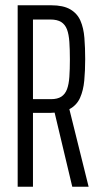

<svg xmlns="http://www.w3.org/2000/svg" viewBox="-20 -708 380 728"><path d="M47 0V-688H174Q220 -688 246.5 -672.5Q273 -657 285 -629.5Q297 -602 300 -564.5Q303 -527 303 -484Q303 -440 299.5 -402.5Q296 -365 283.5 -337Q271 -309 243 -294L316 0H254L184 -294L202 -283Q196 -282 187.5 -281Q179 -280 170 -280H105V0ZM105 -332H173Q198 -332 212.5 -341.5Q227 -351 234 -369.5Q241 -388 243 -416.5Q245 -445 245 -483Q245 -520 243 -549Q241 -578 234 -596.5Q227 -615 212 -624.5Q197 -634 171 -634H105Z"/></svg>

Font: Saira UltraCondensed
Style: Regular
Weight: 400
Width: 1
Designer: Hector Gatti with collaboration of the Omnibus-Type team
Foundry: Omnibus-Type
Version: Version 1.101